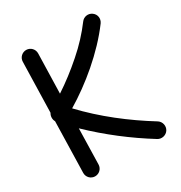

<svg xmlns="http://www.w3.org/2000/svg" viewBox="-176 -836 950 1008"><g transform="rotate(-30 298.5 -332.0)"><path d="M108.9 45.9C134.3 46.4 155.3 26.4 155.8 1L161.1 -215.3C260.7 -119.1 374 -32.2 488.8 38.6C509.8 52.2 539.1 45.9 552.7 24.9C566.4 3.9 560.1 -25.4 539.1 -39.1C409.7 -118.7 286.1 -214.4 183.1 -323.7C306.2 -397.5 443.4 -510.3 535.6 -634.8C550.8 -655.8 546.9 -684.1 525.9 -699.2C505.9 -714.4 476.6 -710.4 461.4 -689.5C423.8 -639.2 379.4 -590.8 327.1 -545.4C274.9 -499.5 221.7 -458.5 166.5 -422.4L172.9 -663.1C173.3 -688.5 153.3 -709.5 127.9 -710C102.5 -710.4 81.5 -690.4 81.1 -665L73.2 -360.4C63 -344.7 63.5 -323.7 71.8 -310.1L64 -1C63.5 24.4 83.5 45.4 108.9 45.9Z"/></g></svg>

Font: Mikhak Medium
Style: Regular
Weight: 500
Designer: Amin Abedi
Version: Version 3.2